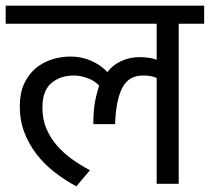

<svg xmlns="http://www.w3.org/2000/svg" viewBox="-30 -650 742 679"><path d="M321 -347Q304 -365 278.5 -374Q253 -383 232 -383Q183 -383 151.5 -356Q120 -329 120 -270Q120 -229 133.5 -196.5Q147 -164 170 -137Q193 -110 223.5 -88Q254 -66 288 -48L240 9Q199 -13 162.5 -41.5Q126 -70 99 -105Q72 -140 56 -182Q40 -224 40 -274Q40 -320 55 -353Q70 -386 95 -407.5Q120 -429 152.5 -439.5Q185 -450 220 -450Q258 -450 291.5 -435.5Q325 -421 350 -395Q368 -420 398.5 -434Q429 -448 464 -448Q480 -448 497.5 -445.5Q515 -443 524 -438V-566H-10V-630H692V-566H602V0H524V-374Q516 -378 504.5 -380.5Q493 -383 476 -383Q425 -383 402.5 -339.5Q380 -296 377 -211H300Q300 -259 306.5 -292.5Q313 -326 321 -347Z"/></svg>

Font: Ek Mukta
Style: Regular
Weight: 400
Designer: Girish Dalvi and Yashodeep Gholap
Foundry: Ek Type
Version: Version 2.538;PS 1.001;hotconv 16.6.51;makeotf.lib2.5.65220;